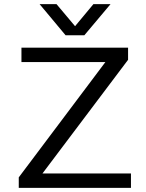

<svg xmlns="http://www.w3.org/2000/svg" viewBox="-20 -911 707 931"><path d="M71 0ZM615 -70V0H71V-51L491 -610H84V-680H601V-621L186 -70ZM516 -891 389 -740H298L172 -891H254L344 -784L433 -891Z"/></svg>

Font: Martel Sans
Style: Regular
Weight: 400
Designer: Dan Reynolds and Mathieu Réguer
Foundry: Dan Reynolds and Mathieu Réguer
Version: Version 1.002; ttfautohint (v1.1) -l 5 -r 5 -G 72 -x 0 -D la